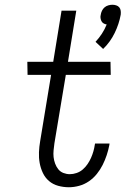

<svg xmlns="http://www.w3.org/2000/svg" viewBox="-20 -780 540 808"><path d="M414 -574 382 -604Q397 -620 409 -638.5Q421 -657 429 -677Q422 -678 416 -681.5Q410 -685 407 -691Q404 -697 403 -704Q402 -711 404 -718Q405 -726 409 -734.5Q413 -743 420 -749Q427 -755 436 -757.5Q445 -760 453 -760Q461 -760 469 -757.5Q477 -755 482 -749Q487 -743 488 -734.5Q489 -726 488 -718Q481 -679 462.5 -641Q444 -603 414 -574ZM270 8Q247 8 225 2Q203 -4 186.5 -18Q170 -32 160.5 -52Q151 -72 147 -94Q143 -116 144 -139.5Q145 -163 149 -186L195 -465H96L95 -520H204L239 -735H301L266 -520H445L446 -465H257L209 -177Q207 -162 205.5 -147.5Q204 -133 205.5 -119Q207 -105 212 -91.5Q217 -78 225.5 -67.5Q234 -57 247 -52Q260 -47 274 -47Q288 -47 302.5 -52Q317 -57 328.5 -67Q340 -77 348.5 -89.5Q357 -102 363 -115.5Q369 -129 373 -143Q377 -157 379 -171L380 -176H441L440 -169Q436 -148 429 -127Q422 -106 412 -86Q402 -66 387.5 -48Q373 -30 354 -17Q335 -4 313 2Q291 8 270 8Z"/></svg>

Font: Iosevka Light Oblique
Style: Regular
Weight: 300
Italic angle: -9°
Monospace: yes
Designer: Belleve Invis
Foundry: Belleve Invis
Version: Version 32.5.0; ttfautohint (v1.8.4)